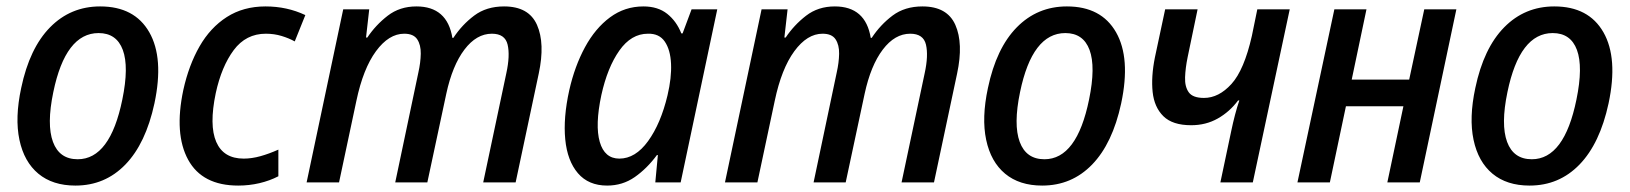

<svg xmlns="http://www.w3.org/2000/svg" viewBox="-20 -568 5076 598"><path d="M215 10Q144 10 99.5 -27Q55 -64 40.5 -132.5Q26 -201 46 -294Q72 -418 136 -483Q200 -548 292 -548Q399 -548 445 -467.5Q491 -387 461 -246Q434 -121 370.5 -55.5Q307 10 215 10ZM222 -72Q323 -72 361 -258Q382 -360 362.5 -412.5Q343 -465 287 -465Q184 -465 146 -281Q125 -180 145 -126Q165 -72 222 -72Z M722 10Q610 10 566 -70.5Q522 -151 551 -288Q568 -365 601.5 -423.5Q635 -482 686.5 -515Q738 -548 807 -548Q874 -548 931 -521L898 -439Q880 -449 857 -456Q834 -463 808 -463Q746 -463 708 -412Q670 -361 652 -278Q631 -178 653.5 -126Q676 -74 739 -74Q764 -74 791 -81.5Q818 -89 847 -102V-19Q820 -5 788 2.5Q756 10 722 10Z M935 0 1049 -539H1130L1120 -451H1124Q1150 -490 1187.5 -519Q1225 -548 1277 -548Q1373 -548 1389 -450H1392Q1419 -491 1457 -519.5Q1495 -548 1550 -548Q1627 -548 1652.5 -490.5Q1678 -433 1658 -339L1586 0H1485L1557 -340Q1569 -395 1561 -429Q1553 -463 1512 -463Q1464 -463 1426.5 -413.5Q1389 -364 1370 -276L1311 0H1211L1283 -342Q1290 -373 1290.5 -400.5Q1291 -428 1279.5 -445.5Q1268 -463 1239 -463Q1191 -463 1151 -408.5Q1111 -354 1090 -254L1036 0Z M1871 10Q1813 10 1780 -28.5Q1747 -67 1740.5 -134Q1734 -201 1753 -287Q1770 -362 1802 -421Q1834 -480 1880 -514Q1926 -548 1984 -548Q2029 -548 2058 -525Q2087 -502 2102 -464H2106L2134 -539H2214L2100 0H2021L2029 -85H2026Q1995 -43 1957 -16.5Q1919 10 1871 10ZM1909 -74Q1959 -74 1998.5 -128.5Q2038 -183 2059 -271Q2072 -326 2070 -369.5Q2068 -413 2050.5 -438.5Q2033 -464 1998 -463Q1946 -463 1909 -410.5Q1872 -358 1853 -272Q1833 -178 1848 -126Q1863 -74 1909 -74Z M2238 0 2352 -539H2433L2423 -451H2427Q2453 -490 2490.5 -519Q2528 -548 2580 -548Q2676 -548 2692 -450H2695Q2722 -491 2760 -519.5Q2798 -548 2853 -548Q2930 -548 2955.5 -490.5Q2981 -433 2961 -339L2889 0H2788L2860 -340Q2872 -395 2864 -429Q2856 -463 2815 -463Q2767 -463 2729.5 -413.5Q2692 -364 2673 -276L2614 0H2514L2586 -342Q2593 -373 2593.5 -400.5Q2594 -428 2582.5 -445.5Q2571 -463 2542 -463Q2494 -463 2454 -408.5Q2414 -354 2393 -254L2339 0Z M3226 10Q3155 10 3110.5 -27Q3066 -64 3051.5 -132.5Q3037 -201 3057 -294Q3083 -418 3147 -483Q3211 -548 3303 -548Q3410 -548 3456 -467.5Q3502 -387 3472 -246Q3445 -121 3381.5 -55.5Q3318 10 3226 10ZM3233 -72Q3334 -72 3372 -258Q3393 -360 3373.5 -412.5Q3354 -465 3298 -465Q3195 -465 3157 -281Q3136 -180 3156 -126Q3176 -72 3233 -72Z M3781 0 3815 -161Q3820 -185 3826.5 -210Q3833 -235 3840 -255H3836Q3810 -220 3773 -199Q3736 -178 3690 -178Q3632 -178 3603.5 -206Q3575 -234 3570 -281.5Q3565 -329 3577 -389L3609 -539H3710L3679 -390Q3672 -356 3671 -327Q3670 -298 3682.5 -280.5Q3695 -263 3730 -263Q3776 -263 3815.5 -306.5Q3855 -350 3879 -456L3896 -539H3997L3882 0Z M4021 0 4136 -539H4236L4190 -320H4369L4416 -539H4516L4402 0H4301L4351 -237H4172L4122 0Z M4744 10Q4673 10 4628.5 -27Q4584 -64 4569.5 -132.5Q4555 -201 4575 -294Q4601 -418 4665 -483Q4729 -548 4821 -548Q4928 -548 4974 -467.5Q5020 -387 4990 -246Q4963 -121 4899.5 -55.5Q4836 10 4744 10ZM4751 -72Q4852 -72 4890 -258Q4911 -360 4891.5 -412.5Q4872 -465 4816 -465Q4713 -465 4675 -281Q4654 -180 4674 -126Q4694 -72 4751 -72Z"/></svg>

Font: Noto Sans SemiCondensed Medium
Style: Italic
Weight: 500
Width: 4
Italic angle: -12°
Designer: Monotype Design Team
Foundry: Monotype Imaging Inc.
Version: Version 2.013; ttfautohint (v1.8.4.7-5d5b)